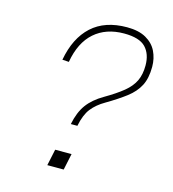

<svg xmlns="http://www.w3.org/2000/svg" viewBox="-108 -816 816 906"><g transform="rotate(15 300.0 -363.0)"><path d="M263 -216Q275 -276 302.5 -313.5Q330 -351 380 -380Q435 -412 468.5 -439.5Q502 -467 517 -498.5Q532 -530 532 -574Q532 -630 501.5 -662Q471 -694 396 -694Q308 -694 251.5 -644.5Q195 -595 178 -497L146 -499Q166 -609 230 -667.5Q294 -726 402 -726Q459 -726 495 -705.5Q531 -685 547.5 -651Q564 -617 564 -576Q564 -520 545 -483.5Q526 -447 488 -418Q450 -389 394 -356Q354 -333 330 -302.5Q306 -272 295 -216ZM206 0 223 -80H303L286 0Z"/></g></svg>

Font: Geist Mono Thin
Style: Italic
Weight: 100
Italic angle: -12°
Monospace: yes
Designer: Basement.studio, Andrés Briganti, Mateo Zaragoza
Foundry: Basement.studio, Vercel, Andrés Briganti, Guido Ferreyra, Mateo Zaragoza
Version: Version 1.500; ttfautohint (v1.8.4.7-5d5b)